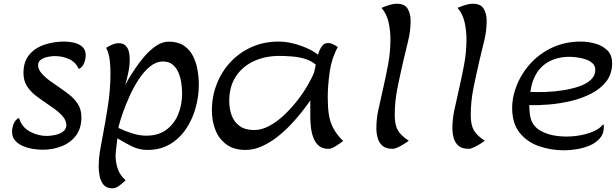

<svg xmlns="http://www.w3.org/2000/svg" viewBox="-20 -789 3291 1026"><path d="M207 11.2Q184.6 11.2 156.7 6.8Q128.9 2.4 103.3 -8.3Q77.6 -19 61 -37.8Q44.4 -56.6 44.4 -85.4Q44.4 -106 53.2 -127.9Q62 -149.9 81.5 -159.2Q95.7 -109.9 139.2 -86.2Q182.6 -62.5 230.5 -62.5Q248.5 -62.5 272.9 -67.4Q297.4 -72.3 315.9 -85Q334.5 -97.7 334.5 -120.6Q334.5 -144.5 315.9 -166.3Q297.4 -188 272.9 -205.8Q248.5 -223.6 230.5 -235.4Q200.2 -255.9 171.4 -277.8Q142.6 -299.8 124 -328.9Q105.5 -357.9 105.5 -398.9Q105.5 -460.9 137.5 -497.8Q169.4 -534.7 219.2 -550.8Q269 -566.9 322.3 -566.9Q346.7 -566.9 373.5 -561.3Q400.4 -555.7 419.2 -539.8Q438 -523.9 438 -493.2Q438 -473.6 429.2 -451.2Q420.4 -428.7 400.9 -420.4Q383.3 -458.5 347.9 -473.9Q312.5 -489.3 272.9 -489.3Q257.8 -489.3 236.8 -485.4Q215.8 -481.4 199.7 -470.9Q183.6 -460.4 183.6 -440.4Q183.6 -418.5 202.4 -397Q221.2 -375.5 245.6 -357.9Q270 -340.3 286.6 -329.1Q317.4 -308.6 346.9 -285.9Q376.5 -263.2 395.8 -233.6Q415 -204.1 415 -162.1Q415 -102.5 385.5 -64Q356 -25.4 308.3 -7.1Q260.7 11.2 207 11.2Z M651.4 174.3Q639.2 186.5 619.1 201.9Q599.1 217.3 581.1 217.3Q548.8 217.3 533.2 198.2Q517.6 179.2 512.5 151.9Q507.3 124.5 507.3 99.6Q507.3 61 513.4 23.2Q519.5 -14.6 526.9 -51.8Q543.5 -137.7 556.9 -224.4Q570.3 -311 570.3 -398.9Q570.3 -433.1 566.4 -467.8Q562.5 -502.4 547.4 -533.7Q561.5 -542.5 579.1 -550.3Q596.7 -558.1 613.8 -558.1Q638.2 -558.1 651.1 -545.2Q664.1 -532.2 668.7 -512.7Q673.3 -493.2 673.3 -473.1Q673.3 -437.5 666 -403.1Q658.7 -368.7 649.4 -334.5Q656.2 -348.1 664.1 -361.8Q678.7 -387.2 701.7 -421.6Q724.6 -456.1 753.4 -489.3Q782.2 -522.5 814.9 -544.4Q847.7 -566.4 881.3 -566.4Q930.2 -566.4 961.7 -545.7Q993.2 -524.9 1010.7 -490.7Q1028.3 -456.5 1035.4 -416.3Q1042.5 -376 1042.5 -336.9Q1042.5 -273.9 1025.1 -211.9Q1007.8 -149.9 973.4 -99.1Q939 -48.3 887.7 -18.1Q836.4 12.2 768.1 12.2Q723.1 12.2 684.1 -7.3Q645 -26.9 607.4 -49.8L606 -38.6Q605 -29.8 603 -13.7Q601.1 2.4 599.4 18.3Q597.7 34.2 597.7 41.5Q597.7 80.1 609.6 114.3Q621.6 148.4 651.4 174.3ZM851.1 -460.4Q814.9 -460.4 782.5 -434.3Q750 -408.2 722.4 -366.5Q694.8 -324.7 673.3 -277.3Q651.9 -230 636.7 -186.8Q621.6 -143.6 614.3 -114.7L613.3 -105Q647.5 -88.4 687 -76.2Q726.6 -64 761.7 -64Q825.2 -64 867.7 -94.7Q910.2 -125.5 931.6 -176.8Q953.1 -228 953.1 -289.6Q953.1 -315.4 949 -345Q944.8 -374.5 933.8 -400.6Q922.9 -426.8 902.8 -443.6Q882.8 -460.4 851.1 -460.4Z M1638.2 -162.6V-252.4Q1620.1 -226.1 1593.3 -191.7Q1566.4 -157.2 1532.5 -121.6Q1498.5 -85.9 1459.5 -55.7Q1420.4 -25.4 1377.9 -6.6Q1335.4 12.2 1292 12.2Q1230 12.2 1190.2 -16.8Q1150.4 -45.9 1131.3 -94Q1112.3 -142.1 1112.3 -198.7Q1112.3 -274.4 1138.7 -341.1Q1165 -407.7 1212.9 -458.5Q1260.7 -509.3 1325.9 -538.1Q1391.1 -566.9 1468.8 -566.9Q1505.4 -566.9 1545.2 -557.1Q1585 -547.4 1620.4 -531.5Q1655.8 -515.6 1679.2 -496.6Q1686.5 -522 1699 -540.5Q1711.4 -559.1 1732.4 -559.1Q1746.1 -559.1 1760.3 -552Q1774.4 -544.9 1785.2 -537.6Q1752.4 -478.5 1741.9 -405.8Q1731.4 -333 1731.4 -266.1Q1731.4 -218.3 1737.1 -179Q1742.7 -139.6 1760.5 -105Q1778.3 -70.3 1814 -35.6Q1800.3 -24.9 1776.1 -9.3Q1752 6.3 1734.4 6.3Q1702.1 6.3 1683.1 -10.5Q1664.1 -27.3 1654.3 -54Q1644.5 -80.6 1641.4 -109.6Q1638.2 -138.7 1638.2 -162.6ZM1205.1 -250Q1205.1 -206.5 1218.5 -171.1Q1231.9 -135.7 1261.2 -115Q1290.5 -94.2 1338.4 -94.2Q1377.9 -94.2 1418.2 -115.7Q1458.5 -137.2 1496.3 -172.4Q1534.2 -207.5 1566.7 -249Q1599.1 -290.5 1623 -331.3Q1647 -372.1 1659.2 -403.8Q1661.1 -413.6 1663.3 -423.3Q1665.5 -433.1 1667.5 -443.4Q1643.1 -464.4 1609.9 -474.4Q1576.7 -484.4 1540.5 -487.3Q1504.4 -490.2 1472.2 -490.2Q1397.9 -490.2 1337.4 -462.6Q1276.9 -435.1 1241 -381.3Q1205.1 -327.6 1205.1 -250Z M2077.6 6.3Q2043.9 6.3 2025.1 -9Q2006.3 -24.4 1998.8 -49.6Q1991.2 -74.7 1991.2 -104Q1991.2 -154.8 2002.4 -204.6Q2013.7 -254.4 2024.4 -303.2Q2040 -371.6 2053.2 -440.4Q2066.4 -509.3 2066.4 -579.1Q2066.4 -623 2057.1 -667.5Q2047.9 -711.9 2019 -747.1Q2037.1 -754.9 2059.1 -762Q2081.1 -769 2100.6 -769Q2142.6 -769 2158.4 -742.4Q2174.3 -715.8 2174.3 -678.2Q2174.3 -624 2161.1 -570.8Q2147.9 -517.6 2135.7 -465.3Q2119.1 -393.6 2104.2 -320.8Q2089.4 -248 2089.4 -173.8Q2089.4 -122.1 2105.5 -93.5Q2121.6 -64.9 2164.6 -36.6Q2155.3 -29.8 2138.9 -19.5Q2122.6 -9.3 2106 -1.5Q2089.4 6.3 2077.6 6.3Z M2483.9 6.3Q2450.2 6.3 2431.4 -9Q2412.6 -24.4 2405 -49.6Q2397.5 -74.7 2397.5 -104Q2397.5 -154.8 2408.7 -204.6Q2419.9 -254.4 2430.7 -303.2Q2446.3 -371.6 2459.5 -440.4Q2472.7 -509.3 2472.7 -579.1Q2472.7 -623 2463.4 -667.5Q2454.1 -711.9 2425.3 -747.1Q2443.4 -754.9 2465.3 -762Q2487.3 -769 2506.8 -769Q2548.8 -769 2564.7 -742.4Q2580.6 -715.8 2580.6 -678.2Q2580.6 -624 2567.4 -570.8Q2554.2 -517.6 2542 -465.3Q2525.4 -393.6 2510.5 -320.8Q2495.6 -248 2495.6 -173.8Q2495.6 -122.1 2511.7 -93.5Q2527.8 -64.9 2570.8 -36.6Q2561.5 -29.8 2545.2 -19.5Q2528.8 -9.3 2512.2 -1.5Q2495.6 6.3 2483.9 6.3Z M3207 -111.8Q3207 -74.2 3185.3 -49.6Q3163.6 -24.9 3130.1 -11Q3096.7 2.9 3060.3 8.5Q3023.9 14.2 2994.6 14.2Q2922.4 14.2 2858.9 -8.3Q2795.4 -30.8 2756.1 -80.6Q2716.8 -130.4 2716.8 -211.9Q2716.8 -258.3 2731.2 -304.2Q2745.6 -350.1 2769.5 -389.6Q2821.8 -474.1 2903.1 -520.5Q2984.4 -566.9 3083.5 -566.9Q3120.6 -566.9 3159.2 -556.6Q3197.8 -546.4 3224.4 -521.2Q3251 -496.1 3251 -451.2Q3251 -394.5 3220.5 -354.7Q3189.9 -314.9 3139.9 -289.1Q3089.8 -263.2 3030.8 -249.3Q2971.7 -235.4 2913.3 -230.5Q2855 -225.6 2808.6 -227.5Q2808.6 -205.1 2810.8 -184.1Q2813 -163.1 2818.4 -148.4Q2832.5 -109.9 2870.6 -89.1Q2908.7 -68.4 2958.3 -62.3Q3007.8 -56.2 3057.9 -62.5Q3107.9 -68.8 3147.2 -85.2Q3186.5 -101.6 3203.1 -125Q3207 -121.1 3207 -111.8ZM2821.3 -335Q2817.4 -319.3 2814 -297.9Q2849.6 -295.9 2895.3 -297.6Q2940.9 -299.3 2987.5 -306.4Q3034.2 -313.5 3073.5 -326.9Q3112.8 -340.3 3137 -362.3Q3161.1 -384.3 3161.1 -415.5Q3161.1 -437.5 3146 -451.2Q3130.9 -464.8 3108.6 -472.2Q3086.4 -479.5 3063.2 -482.4Q3040 -485.4 3023.9 -485.4Q2947.3 -485.4 2894.3 -448Q2841.3 -410.6 2821.3 -335Z"/></svg>

Font: Lumanosimo
Style: Regular
Weight: 400
Designer: The DocRepair Project, Eduardo Rodriguez Tunni
Foundry: Google
Version: Version 1.010